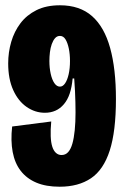

<svg xmlns="http://www.w3.org/2000/svg" viewBox="-20 -693 474 727"><path d="M206 14Q154 14 117.5 -1.5Q81 -17 58.5 -46Q36 -75 28 -117.5Q20 -160 26 -214L174 -233Q171 -201 172 -177Q173 -153 178 -137.5Q183 -122 192 -114Q201 -106 213 -106Q228 -106 238 -117Q248 -128 254 -149Q260 -170 263 -200Q266 -230 266 -267Q266 -286 265.5 -306Q265 -326 264 -348Q263 -370 261 -396H255Q252 -363 244 -339Q236 -315 222 -298.5Q208 -282 190 -274Q172 -266 150 -266Q113 -266 81 -288Q49 -310 30 -352Q11 -394 11 -453Q11 -495 22.5 -534.5Q34 -574 57.5 -605Q81 -636 118 -654.5Q155 -673 207 -673Q282 -673 328.5 -632Q375 -591 397 -511.5Q419 -432 419 -318Q419 -196 395.5 -123Q372 -50 324.5 -18Q277 14 206 14ZM207 -365Q218 -365 226.5 -377.5Q235 -390 240 -412Q245 -434 245 -462Q245 -488 240.5 -509.5Q236 -531 228 -544Q220 -557 207 -557Q196 -557 188.5 -548.5Q181 -540 176 -526Q171 -512 169 -495Q167 -478 167 -462Q167 -436 172 -413.5Q177 -391 186 -378Q195 -365 207 -365Z"/></svg>

Font: Bricolage Grotesque 96pt ExtraBold Condensed
Style: Regular
Weight: 800
Width: 3
Version: Version 1.001;gftools[0.9.33.dev8+g029e19f]